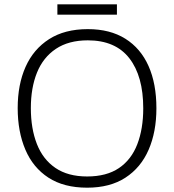

<svg xmlns="http://www.w3.org/2000/svg" viewBox="-20 -860 808 890"><path d="M705 -358Q705 -249 669 -166Q633 -83 561.5 -36.5Q490 10 384 10Q276 10 204.5 -36.5Q133 -83 97.5 -166.5Q62 -250 62 -359Q62 -468 98.5 -550Q135 -632 207.5 -678.5Q280 -725 387 -725Q490 -725 561 -680.5Q632 -636 668.5 -554Q705 -472 705 -358ZM123 -359Q123 -264 151 -192.5Q179 -121 237 -81.5Q295 -42 384 -42Q474 -42 531.5 -81Q589 -120 616.5 -191.5Q644 -263 644 -358Q644 -507 579.5 -590Q515 -673 387 -673Q298 -673 239 -633.5Q180 -594 151.5 -523.5Q123 -453 123 -359ZM522 -840V-792H246V-840Z"/></svg>

Font: Noto Sans Myanmar Light
Style: Regular
Weight: 300
Designer: Monotype Design Team
Foundry: Monotype Imaging Inc.
Version: Version 2.107; ttfautohint (v1.8.4.7-5d5b)